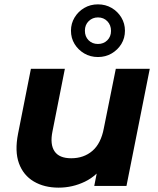

<svg xmlns="http://www.w3.org/2000/svg" viewBox="-20 -854 727 882"><path d="M249 8Q183 8 135 -20.5Q87 -49 67 -104Q47 -159 63 -240L122 -538H278L221 -250Q209 -191 230.5 -159Q252 -127 307 -127Q365 -127 404.5 -161Q444 -195 457 -265L512 -538H668L561 0H413L443 -152L465 -106Q427 -47 370 -19.5Q313 8 249 8ZM430 -592Q395 -592 367 -608.5Q339 -625 322.5 -652Q306 -679 306 -713Q306 -746 322.5 -773.5Q339 -801 367 -817.5Q395 -834 430 -834Q465 -834 493 -817.5Q521 -801 537.5 -773.5Q554 -746 554 -713Q554 -679 537.5 -652Q521 -625 493 -608.5Q465 -592 430 -592ZM430 -652Q456 -652 473 -669Q490 -686 490 -712Q490 -739 473 -756.5Q456 -774 430 -774Q405 -774 387.5 -757Q370 -740 370 -713Q370 -686 387 -669Q404 -652 430 -652Z"/></svg>

Font: Montserrat Thin
Style: Bold Italic
Weight: 700
Italic angle: -11.3°
Version: Version 9.000